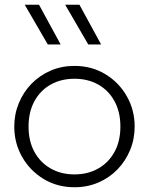

<svg xmlns="http://www.w3.org/2000/svg" viewBox="-20 -772 626 807"><path d="M293 15Q220.5 15 163.2 -19.8Q106 -54.5 73 -112.5Q40 -170.5 40 -240Q40 -292 59 -338.2Q78 -384.5 112.2 -419.8Q146.5 -455 192.5 -475Q238.5 -495 293 -495Q365.5 -495 422.8 -460.2Q480 -425.5 513 -367.5Q546 -309.5 546 -240Q546 -188 527 -141.8Q508 -95.5 474 -60.2Q440 -25 393.8 -5Q347.5 15 293 15ZM293 -39Q349.5 -39 393 -63.8Q436.5 -88.5 461.2 -133.5Q486 -178.5 486 -240Q486 -301.5 461.2 -346.8Q436.5 -392 393 -416.5Q349.5 -441 293 -441Q236.5 -441 193 -416.5Q149.5 -392 124.8 -346.8Q100 -301.5 100 -240Q100 -178.5 124.8 -133.5Q149.5 -88.5 193 -63.8Q236.5 -39 293 -39ZM351 -585 254 -752H314L405 -585ZM181 -585 84 -752H144L235 -585Z"/></svg>

Font: Geologica Roman Thin
Style: Regular
Weight: 250
Designer: Sindre Bremnes, Frode Helland
Foundry: Monokrom Skriftforlag AS
Version: Version 1.010;gftools[0.9.28]